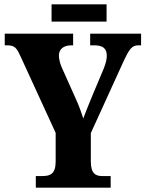

<svg xmlns="http://www.w3.org/2000/svg" viewBox="-20 -870 675 890"><path d="M219 -770H474V-850H219ZM146 0H493V-54H453C425 -54 401 -64 401 -121V-253L551 -582C580 -644 591 -660 623 -660H634V-714H398V-660H415C456 -660 475 -647 475 -611C475 -602 473 -581 460 -550L412 -436C394 -393 378 -353 366 -321C356 -352 347 -378 330 -415L266 -558C258 -576 253 -598 253 -613C253 -642 275 -660 311 -660H319V-714H2V-660H13C50 -660 58 -646 76 -607L238 -254V-121C238 -64 213 -54 177 -54H146Z"/></svg>

Font: Noto Serif Condensed ExtraBold
Style: Regular
Weight: 800
Width: 3
Designer: Monotype Design Team
Foundry: Monotype Imaging Inc.
Version: Version 2.013